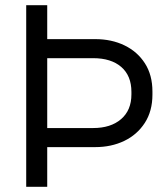

<svg xmlns="http://www.w3.org/2000/svg" viewBox="-20 -720 641 740"><path d="M162 -153V-226.5H338.8Q406.8 -226.5 446.6 -260.8Q486.5 -295 486.5 -356.5V-365.8Q486.5 -428 447.4 -461.9Q408.2 -495.8 338.8 -495.8H162V-569.2H347.2Q410.2 -569.2 460 -545Q509.8 -520.8 538.6 -475.8Q567.5 -430.8 567.5 -367V-355.2Q567.5 -291.8 538 -246.2Q508.5 -200.8 458.8 -176.9Q409 -153 347.2 -153ZM81 0V-700H162V0Z"/></svg>

Font: Space 7353
Style: Regular
Weight: 400
Designer: Christine Claussen + Ruben Lyon  (Space 7353)
Version: Version 1.000;FEAKit 1.0